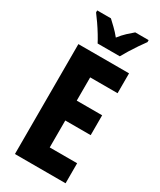

<svg xmlns="http://www.w3.org/2000/svg" viewBox="-231 -1006 900 1080"><g transform="rotate(30 219.5 -465.5)"><path d="M394 0H65V-714H394V-585H216V-434H381V-305H216V-130H394ZM157 -771Q148 -789 131 -817Q114 -845 95 -872.5Q76 -900 62 -918V-931H151Q166 -917 187.5 -896.5Q209 -876 229 -851Q250 -878 270.5 -897Q291 -916 309 -931H396V-918Q382 -899 363.5 -872Q345 -845 328.5 -818Q312 -791 301 -771Z"/></g></svg>

Font: Noto Sans Gujarati ExtraCondensed ExtraBold
Style: Regular
Weight: 800
Width: 2
Designer: Jelle Bosma - Monotype Design Team, Universal Thirst
Foundry: Monotype Imaging Inc.
Version: Version 2.106; ttfautohint (v1.8.4.7-5d5b)